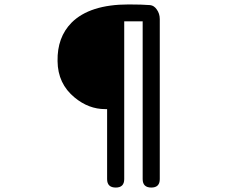

<svg xmlns="http://www.w3.org/2000/svg" viewBox="-20 -788 1040 864"><path d="M501 56Q462 56 462 18V-297H453Q379 -297 316 -349Q240 -411 239 -513Q237 -620 302 -686Q384 -768 559 -768Q619 -768 656 -765Q673 -763 685 -746Q699 -727 699 -702V-351V18Q699 56 661 56Q622 56 622 18V-692H539V18Q539 56 501 56Z"/></svg>

Font: GenSenRounded TW M
Style: Regular
Weight: 500
Version: Version 1.501;PS 1;hotconv 16.6.51;makeotf.lib2.5.65220